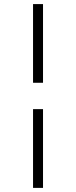

<svg xmlns="http://www.w3.org/2000/svg" viewBox="-20 -728 372 939"><path d="M190.4 -323.2H141.6V-708H190.4ZM190.4 190.9H141.6V-194.3H190.4Z"/></svg>

Font: BabelStone Roman
Style: Regular
Weight: 400
Designer: Walt Agee, Victor Gaultney, Peter Martin, Debbi Hosken, Becca Hirsbrunner (SIL); Andrew West (BabelStone)
Foundry: BabelStone
Version: Version 16.000